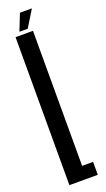

<svg xmlns="http://www.w3.org/2000/svg" viewBox="-152 -795 453 823"><g transform="rotate(-20 74.0 -383.5)"><path d="M10.5 0H140V-59H90V-675H10.5ZM34 -691H72L118.5 -767H64Z"/></g></svg>

Font: Anybody UltraCondensed
Style: Regular
Weight: 400
Width: 1
Version: Version 1.113;gftools[0.9.25]